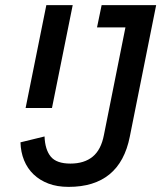

<svg xmlns="http://www.w3.org/2000/svg" viewBox="-20 -718 630 750"><path d="M590 -698 487 -184Q448 12 248 12Q203 12 169 -1Q135 -14 111 -37Q87 -60 74 -92Q61 -124 60 -162L154 -185Q156 -133 178.5 -106Q201 -79 255 -79Q309 -79 342 -106Q375 -133 386 -191L470 -611H359L377 -698ZM161 -698H264L183 -296H80Z"/></svg>

Font: IBM Plex Sans Condensed Medium
Style: Italic
Weight: 500
Width: 3
Italic angle: -11°
Designer: Mike Abbink, Paul van der Laan, Pieter van Rosmalen
Foundry: Bold Monday
Version: Version 1.3